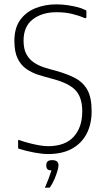

<svg xmlns="http://www.w3.org/2000/svg" viewBox="-20 -697 485 880"><path d="M63 -22V-53Q63 -57 66 -55.5Q69 -54 71 -54Q91 -47 114 -41Q137 -35 159.5 -31Q182 -27 200 -27Q278 -27 317.5 -70Q357 -113 357 -187Q357 -250 326.5 -283Q296 -316 219 -336Q188 -344 157.5 -353.5Q127 -363 101.5 -380.5Q76 -398 61 -428.5Q46 -459 46 -510Q46 -569 72.5 -605.5Q99 -642 142.5 -659.5Q186 -677 238 -677Q264 -677 288 -673.5Q312 -670 332.5 -665Q353 -660 369 -652Q373 -651 374.5 -649Q376 -647 376 -644V-619Q376 -611 366 -615Q341 -626 309.5 -633.5Q278 -641 239 -641Q173 -641 130.5 -608.5Q88 -576 88 -511Q88 -473 100.5 -449.5Q113 -426 134 -411.5Q155 -397 181 -388.5Q207 -380 235 -373Q289 -358 325.5 -338.5Q362 -319 381 -284Q400 -249 400 -188Q400 -127 376.5 -83Q353 -39 309 -15Q265 9 200 9Q173 9 136 2Q99 -5 67 -15Q65 -15 64 -17Q63 -19 63 -22ZM248 61Q248 71 242.5 89Q237 107 228.5 126.5Q220 146 210 160Q209 163 207 163Q205 163 198 163Q191 163 186 163Q186 162 186 161.5Q186 161 189 156Q195 142 203 121Q211 100 216 84Q202 84 197 78Q192 72 192 61Q192 49 198 43Q204 37 219 37Q233 37 240.5 42.5Q248 48 248 61Z"/></svg>

Font: Glory Thin ExtraLight
Style: Regular
Weight: 250
Version: Version 1.011